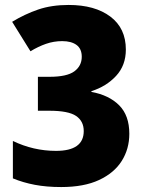

<svg xmlns="http://www.w3.org/2000/svg" viewBox="-20 -744 584 775"><path d="M227 11Q168 11 120.5 2Q73 -7 32 -24V-175Q115 -135 206 -135Q318 -135 318 -215Q318 -255 287 -276Q256 -297 179 -297H133V-434H180Q250 -434 280 -456Q310 -478 310 -515Q310 -547 289 -562.5Q268 -578 231 -578Q197 -578 165.5 -567Q134 -556 103 -537L29 -656Q80 -687 134 -705.5Q188 -724 257 -724Q363 -724 425.5 -677Q488 -630 488 -544Q488 -480 448.5 -437.5Q409 -395 349 -376V-373Q420 -360 461 -319Q502 -278 502 -204Q502 -143 471.5 -94.5Q441 -46 380 -17.5Q319 11 227 11Z"/></svg>

Font: Noto Sans Malayalam SemiCondensed Black
Style: Regular
Weight: 900
Width: 4
Designer: Jelle Bosma - Monotype Design Team
Foundry: Monotype Imaging Inc.
Version: Version 2.104; ttfautohint (v1.8.4.7-5d5b)